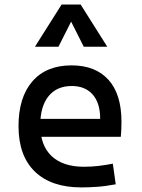

<svg xmlns="http://www.w3.org/2000/svg" viewBox="-20 -815 626 845"><path d="M337.9 9.8Q205.6 9.8 133.5 -59.8Q61.5 -129.4 61.5 -259.8Q61.5 -386.7 122.6 -457Q183.6 -527.3 294.9 -527.3Q399.9 -527.3 457.3 -463.9Q514.6 -400.4 514.6 -279.3Q514.6 -243.7 511.7 -212.9H148.4V-292H420.9Q420.9 -361.8 387.7 -399.2Q354.5 -436.5 295.9 -436.5Q230 -436.5 193.6 -391.6Q157.2 -346.7 157.2 -264.6Q157.2 -174.8 207.3 -127.9Q257.3 -81.1 349.6 -81.1Q381.8 -81.1 413.1 -84.7Q444.3 -88.4 476.6 -94.7L489.3 -3.9Q443.4 4.9 405.3 7.3Q367.2 9.8 337.9 9.8ZM133.8 -609.4 251 -794.9H335L452.1 -609.4H348.6L288.1 -729.5H297.9L237.3 -609.4Z"/></svg>

Font: Cascadia Mono
Style: Regular
Weight: 400
Monospace: yes
Designer: Aaron Bell
Foundry: Saja Typeworks
Version: Version 2404.023